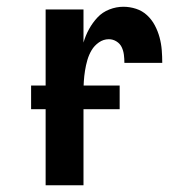

<svg xmlns="http://www.w3.org/2000/svg" viewBox="-20 -548 540 568"><path d="M115 0V-520H227V-422Q233 -443 243.5 -462Q254 -481 268.5 -496.5Q283 -512 303.5 -520Q324 -528 345 -528Q364 -528 382.5 -522Q401 -516 415 -503Q429 -490 438 -473Q447 -456 452 -437.5Q457 -419 458.5 -400Q460 -381 460 -362H348Q348 -374 346.5 -386Q345 -398 340 -408.5Q335 -419 324.5 -425.5Q314 -432 302 -432Q286 -432 272.5 -422.5Q259 -413 251 -399.5Q243 -386 238.5 -370.5Q234 -355 231.5 -339Q229 -323 228 -307.5Q227 -292 227 -276V0ZM72 -225V-295H334V-225Z"/></svg>

Font: Iosevka SS08 Regular
Style: Bold
Weight: 700
Monospace: yes
Designer: Belleve Invis
Foundry: Belleve Invis
Version: Version 16.3.4; ttfautohint (v1.8.4)